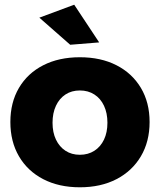

<svg xmlns="http://www.w3.org/2000/svg" viewBox="-20 -789 678 815"><path d="M319 -546Q408 -546 474.5 -512Q541 -478 578 -416Q615 -354 615 -271Q615 -188 578 -125.5Q541 -63 474.5 -28.5Q408 6 319 6Q230 6 163.5 -28.5Q97 -63 60.5 -125.5Q24 -188 24 -271Q24 -354 60.5 -416Q97 -478 163.5 -512Q230 -546 319 -546ZM319 -405Q284 -405 258 -388Q232 -371 217.5 -340Q203 -309 203 -268Q203 -227 217.5 -196.5Q232 -166 258 -149Q284 -132 319 -132Q354 -132 380.5 -149Q407 -166 421.5 -196.5Q436 -227 436 -268Q436 -309 421.5 -340Q407 -371 380.5 -388Q354 -405 319 -405ZM295 -769 401 -609 278 -599 147 -714Z"/></svg>

Font: Alexandria
Style: Bold
Weight: 700
Designer: Mohamed Gaber
Foundry: Kief Type Foundry
Version: Version 5.100